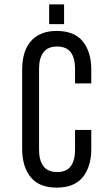

<svg xmlns="http://www.w3.org/2000/svg" viewBox="-20 -848 490 875"><path d="M272 -828V-738H204V-828ZM238 -707Q319 -707 357.5 -659Q396 -611 396 -531V-468H322V-535Q322 -583 302.5 -609.5Q283 -636 240 -636Q198 -636 178 -609.5Q158 -583 158 -535V-165Q158 -117 178 -90.5Q198 -64 240 -64Q283 -64 302.5 -90.5Q322 -117 322 -165V-256H396V-169Q396 -89 357.5 -41Q319 7 238 7Q158 7 119.5 -41Q81 -89 81 -169V-531Q81 -571 90.5 -603.5Q100 -636 119.5 -659Q139 -682 168.5 -694.5Q198 -707 238 -707Z"/></svg>

Font: Bebas Neue Regular
Style: Regular
Weight: 400
Designer: Ryoichi Tsunekawa & LGV (GE)
Foundry: Free Software Foundation, Inc.
Version: Version 1.003 August 13, 2016